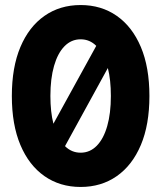

<svg xmlns="http://www.w3.org/2000/svg" viewBox="-20 -731 640 762"><path d="M300 11Q218 11 156.5 -32Q95 -75 61 -155.5Q27 -236 27 -350Q27 -464 61 -544.5Q95 -625 156.5 -668Q218 -711 300 -711Q382 -711 443.5 -668Q505 -625 539 -544.5Q573 -464 573 -350Q573 -236 539 -155.5Q505 -75 443.5 -32Q382 11 300 11ZM180 -350Q180 -319 183 -291Q186 -263 192 -240L362 -549Q336 -575 300 -575Q263 -575 236 -547.5Q209 -520 194.5 -469.5Q180 -419 180 -350ZM300 -125Q337 -125 364 -152.5Q391 -180 405.5 -230.5Q420 -281 420 -350Q420 -382 417 -410Q414 -438 408 -461L238 -151Q264 -125 300 -125Z"/></svg>

Font: Red Hat Mono VF Light
Style: Regular
Weight: 300
Monospace: yes
Designer: Pentagram, MCKL
Foundry: Pentagram, MCKL
Version: Version 1.023